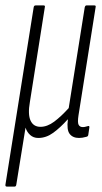

<svg xmlns="http://www.w3.org/2000/svg" viewBox="-26 -502 377 707"><path d="M-1 185Q-7 185 -6 178L98 -475Q99 -482 105 -482H135Q141 -482 139 -475L84 -126Q76 -81 86.5 -58Q97 -35 123 -35Q148 -35 173.5 -54Q199 -73 227 -104L286 -475Q288 -482 292 -482H322Q328 -482 326 -475L263 -77Q259 -51 263.5 -42.5Q268 -34 279 -34Q285 -34 289.5 -35.5Q294 -37 299 -38Q304 -39 303 -32L299 -5Q298 1 291 2Q284 4 277.5 5Q271 6 265 6Q242 6 230.5 -9Q219 -24 224 -62H223Q196 -32 170 -13Q144 6 115 6Q97 6 85 -5Q73 -16 68 -32L34 178Q33 185 28 185Z"/></svg>

Font: Sofia Sans Extra Condensed Light
Style: Italic
Weight: 300
Italic angle: -9°
Version: Version 4.100